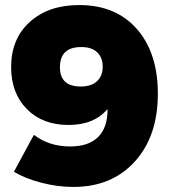

<svg xmlns="http://www.w3.org/2000/svg" viewBox="-20 -730 681 759"><path d="M270 9Q208 9 144 -7.5Q80 -24 35 -51L114 -197Q174 -151 257 -151Q331 -151 368.5 -189Q406 -227 405 -299Q352 -236 251 -236Q148 -236 86 -299Q24 -362 24 -465Q24 -577 98 -643.5Q172 -710 293 -710Q438 -710 521 -615.5Q604 -521 604 -359Q604 -192 513 -91.5Q422 9 270 9ZM299 -388Q341 -388 363.5 -409Q386 -430 386 -466Q386 -502 364.5 -523Q343 -544 301 -544Q217 -544 217 -464Q217 -388 299 -388Z"/></svg>

Font: Montserrat Extra Bold
Style: Regular
Weight: 800
Designer: Julieta Ulanovsky
Foundry: Julieta Ulanovsky
Version: Version 3.001;PS 003.001;hotconv 1.0.70;makeotf.lib2.5.58329